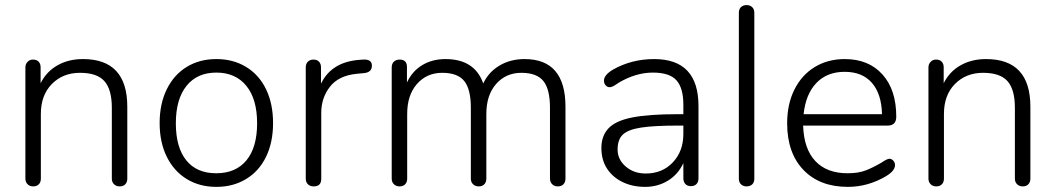

<svg xmlns="http://www.w3.org/2000/svg" viewBox="-20 -730 4161 757"><path d="M481.9 -309.1V-25.9Q481.9 -11.7 473.9 -3.4Q465.8 4.9 451.9 4.9Q438 4.9 429.4 -3.7Q420.9 -12.2 420.9 -25.9V-305.2Q420.9 -377 391.8 -409.9Q362.8 -442.9 295.4 -442.9Q228 -442.9 184.6 -398.9Q141.1 -355 141.1 -280.8V-25.9Q141.1 -11.7 133.1 -3.4Q125 4.9 111.1 4.9Q97.2 4.9 88.6 -3.7Q80.1 -12.2 80.1 -25.9V-463.9Q80.1 -477.5 88.9 -486.3Q96.7 -495.1 110.4 -495.1Q124 -495.1 132.1 -487.1Q140.1 -479 140.1 -464.8V-401.9Q163.1 -447.8 206.5 -472.4Q250 -497.1 307.1 -497.1Q481.9 -497.1 481.9 -309.1Z M951.7 -97.9Q993.7 -148.9 993.7 -244.1Q993.7 -339.4 951.2 -391.6Q908.7 -443.8 833 -443.8Q757.3 -443.8 715.3 -391.4Q673.3 -338.9 673.3 -243.9Q673.3 -148.9 714.4 -97.9Q755.4 -46.9 832.5 -46.9Q909.7 -46.9 951.7 -97.9ZM637.5 -112.1Q609.4 -168.9 609.4 -244.9Q609.4 -320.8 637.5 -377.9Q665.5 -435.1 716.1 -466.1Q766.6 -497.1 833 -497.1Q899.4 -497.1 950.4 -466.1Q1001.5 -435.1 1029.1 -377.9Q1056.6 -320.8 1056.6 -244.9Q1056.6 -168.9 1029.1 -112.1Q1001.5 -55.2 950.4 -24.2Q899.4 6.8 833 6.8Q766.6 6.8 716.1 -24.2Q665.5 -55.2 637.5 -112.1Z M1246.6 -25.9Q1247.1 4.9 1216.8 4.9Q1203.1 4.9 1194.3 -3.2Q1185.5 -11.2 1185.5 -25.9V-463.9Q1185.5 -479 1194.1 -487.1Q1202.6 -495.1 1216.1 -495.1Q1229.5 -495.1 1237.5 -487.1Q1245.6 -479 1245.6 -464.8V-399.9Q1286.6 -485.8 1397.5 -494.1L1411.6 -495.1Q1446.3 -497.1 1446.3 -471.2Q1446.3 -445.3 1416.5 -441.9L1386.2 -439Q1315.4 -432.1 1281 -388.2Q1246.6 -344.2 1246.6 -285.2Z M1555.7 -495.1Q1585 -495.1 1584.5 -464.8V-404.8Q1605.5 -449.7 1645 -473.4Q1684.6 -497.1 1736.3 -497.1Q1851.6 -497.1 1885.3 -400.9Q1906.2 -445.8 1949.2 -471.4Q1992.2 -497.1 2048.3 -497.1Q2209.5 -497.1 2209.5 -309.1V-25.9Q2209.5 -11.7 2201.4 -3.4Q2193.4 4.9 2179.4 4.9Q2165.5 4.9 2157 -3.7Q2148.4 -12.2 2148.4 -25.9V-305.2Q2148.4 -378.4 2122.3 -410.6Q2096.2 -442.9 2035.4 -442.9Q1974.6 -442.9 1936 -398.9Q1897.5 -355 1897.5 -280.8V-25.9Q1897.5 -11.7 1889.4 -3.4Q1881.3 4.9 1867.4 4.9Q1853.5 4.9 1845 -3.7Q1836.4 -12.2 1836.4 -25.9V-305.2Q1836.4 -378.4 1810.3 -410.6Q1784.2 -442.9 1723.4 -442.9Q1662.6 -442.9 1624 -398.9Q1585.4 -355 1585.4 -280.8V-25.9Q1585.4 -11.7 1577.4 -3.4Q1569.3 4.9 1555.4 4.9Q1541.5 4.9 1533 -3.7Q1524.4 -12.2 1524.4 -25.9V-463.9Q1524.4 -479 1533.2 -487.1Q1542 -495.1 1555.7 -495.1Z M2674.3 -202.1V-234.9H2655.3Q2559.1 -234.9 2508.1 -227.1Q2457 -219.2 2436 -199.7Q2415 -180.2 2415 -140.6Q2415 -101.1 2447 -73.5Q2479 -45.9 2525.9 -45.9Q2591.3 -45.9 2632.8 -89.8Q2674.3 -133.8 2674.3 -202.1ZM2559.1 -497.1Q2733.9 -497.1 2733.9 -312V-26.9Q2733.9 -12.7 2726.1 -4.4Q2718.3 3.9 2704.1 3.9Q2689.9 3.9 2682.1 -4.6Q2674.3 -13.2 2674.3 -26.9V-86.9Q2653.3 -42 2613.3 -17.6Q2573.2 6.8 2523.7 6.8Q2474.1 6.8 2435.1 -12Q2396 -30.8 2373.5 -64.9Q2351.1 -99.1 2351.1 -146.7Q2351.1 -194.3 2379.2 -224.1Q2407.2 -253.9 2472.2 -266.8Q2537.1 -279.8 2653.3 -279.8H2674.3V-316.9Q2674.3 -382.8 2647.2 -413.3Q2620.1 -443.8 2554 -443.8Q2487.8 -443.8 2420.9 -404.8L2405.3 -394.5Q2392.6 -386.2 2383.5 -386.2Q2374.5 -386.2 2367.9 -393.6Q2361.3 -400.9 2361.3 -412.1Q2361.3 -434.1 2396 -455.1Q2469.7 -497.1 2559.1 -497.1Z M2893.1 -25.9V-679.2Q2893.1 -694.3 2901.6 -702.1Q2910.2 -710 2923.6 -710Q2937 -710 2945.6 -701.9Q2954.1 -693.8 2954.1 -679.2V-25.9Q2954.1 -10.7 2945.6 -2.9Q2937 4.9 2923.6 4.9Q2910.2 4.9 2901.6 -3.2Q2893.1 -11.2 2893.1 -25.9Z M3148.4 -279.8H3457.5Q3455.6 -359.9 3417.7 -403.3Q3379.9 -446.8 3310.3 -446.8Q3240.7 -446.8 3198.7 -402.8Q3156.7 -358.9 3148.4 -279.8ZM3513.7 -270Q3513.7 -234.9 3479.5 -234.9H3146.5Q3149.4 -143.1 3194.6 -95Q3239.7 -46.9 3321.8 -46.9Q3364.7 -46.9 3393.8 -58.3Q3422.9 -69.8 3455.6 -88.9Q3477.5 -104 3486.6 -104Q3495.6 -104 3502.2 -96.4Q3508.8 -88.9 3508.8 -79.1Q3508.8 -57.1 3474.6 -36.1Q3402.8 6.8 3322.8 6.8Q3211.9 6.8 3147.7 -60.1Q3083.5 -127 3083.5 -244.1Q3083.5 -319.3 3112.1 -376.7Q3140.6 -434.1 3192.1 -465.6Q3243.7 -497.1 3310.5 -497.1Q3404.8 -497.1 3459.2 -436.5Q3513.7 -376 3513.7 -270Z M4042.5 -309.1V-25.9Q4042.5 -11.7 4034.4 -3.4Q4026.4 4.9 4012.5 4.9Q3998.5 4.9 3990 -3.7Q3981.4 -12.2 3981.4 -25.9V-305.2Q3981.4 -377 3952.4 -409.9Q3923.3 -442.9 3856 -442.9Q3788.6 -442.9 3745.1 -398.9Q3701.7 -355 3701.7 -280.8V-25.9Q3701.7 -11.7 3693.6 -3.4Q3685.5 4.9 3671.6 4.9Q3657.7 4.9 3649.2 -3.7Q3640.6 -12.2 3640.6 -25.9V-463.9Q3640.6 -477.5 3649.4 -486.3Q3657.2 -495.1 3670.9 -495.1Q3684.6 -495.1 3692.6 -487.1Q3700.7 -479 3700.7 -464.8V-401.9Q3723.6 -447.8 3767.1 -472.4Q3810.5 -497.1 3867.7 -497.1Q4042.5 -497.1 4042.5 -309.1Z"/></svg>

Font: Nunito-Light
Style: Regular
Weight: 300
Designer: Vernon Adams
Foundry: newtypography
Version: Version 3.000